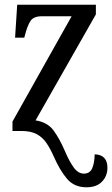

<svg xmlns="http://www.w3.org/2000/svg" viewBox="-20 -556 476 815"><path d="M347 239Q295 239 264.5 203Q234 167 209 110Q194 76 177.5 51.5Q161 27 136 13.5Q111 0 71 0H33V-40L284 -487H158Q122 -487 109 -466.5Q96 -446 86 -407L83 -396H44L53 -536H387V-495L131 -45Q182 -37 207.5 -2Q233 33 255 84Q274 129 293 155Q312 181 336 181Q361 181 371 159Q381 137 382 99Q436 101 436 156Q436 191 413 215Q390 239 347 239Z"/></svg>

Font: Noto Serif Condensed
Style: Regular
Weight: 400
Width: 3
Designer: Monotype Design Team
Foundry: Monotype Imaging Inc.
Version: Version 2.013; ttfautohint (v1.8.4.7-5d5b)